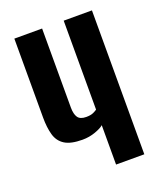

<svg xmlns="http://www.w3.org/2000/svg" viewBox="-115 -666 622 741"><g transform="rotate(-20 196.0 -295.5)"><path d="M234.2 0V-161.8Q224.3 -152.5 199 -143.4Q173.8 -134.3 145.6 -134.3Q98.1 -134.3 73.3 -149.9Q48.5 -165.5 40 -195.5Q31.5 -225.5 31.5 -266.6V-591H145.5V-266.6Q145.5 -239.6 154.9 -225.8Q164.3 -211.9 189.2 -211.9Q207.8 -211.9 218.7 -217Q229.6 -222.1 234.2 -225.7V-591H350.2V0Z"/></g></svg>

Font: Alumni Sans SC Thin
Style: Regular
Weight: 100
Designer: Robert E. Leuschke
Foundry: Robert E. Leuschke
Version: Version 1.018